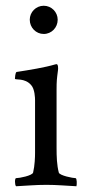

<svg xmlns="http://www.w3.org/2000/svg" viewBox="-20 -648 304 671"><path d="M84 -579.1C84 -551.8 105.5 -529.3 132.8 -529.3C160.2 -529.3 181.6 -551.8 181.6 -579.1C181.6 -605.5 160.2 -627.9 132.8 -627.9C105.5 -627.9 84 -605.5 84 -579.1ZM177.7 -131.8V-333C177.7 -366.2 178.7 -372.1 182.6 -402.3C183.6 -408.2 183.6 -423.8 177.7 -423.8C176.8 -423.8 173.8 -422.9 172.9 -422.9C136.7 -412.1 82 -403.3 38.1 -396.5C33.2 -395.5 32.2 -374 32.2 -373C32.2 -367.2 66.4 -377 88.9 -350.6C101.6 -336.9 102.5 -305.7 102.5 -297.9V-113.3C102.5 -99.6 101.6 -69.3 95.7 -44.9C92.8 -34.2 47.9 -25.4 36.1 -25.4C31.2 -25.4 31.2 -2 36.1 2.9C76.2 1 102.5 -2 142.6 -2C179.7 -2 208 1 247.1 2.9C249 -2.9 249 -25.4 244.1 -25.4C235.4 -25.4 188.5 -34.2 185.5 -44.9C178.7 -71.3 177.7 -99.6 177.7 -131.8Z"/></svg>

Font: Crimson
Style: Roman
Weight: 400
Version: Version 0.2